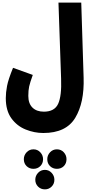

<svg xmlns="http://www.w3.org/2000/svg" viewBox="-20 -780 710 1458"><path d="M309 230Q482 230 551.5 114.5Q621 -1 615 -190L597 -760H424L444 -183Q449 -51 421.5 8.5Q394 68 313 68Q258 68 226.5 37Q195 6 195 -52Q195 -94 201.5 -123.5Q208 -153 229 -211L79 -265Q43 -177 33.5 -127Q24 -77 24 -35Q24 60 66.5 118.5Q109 177 175 203.5Q241 230 309 230ZM485 429Q485 399 464.5 376.5Q444 354 412 354Q381 354 360 376.5Q339 399 339 429Q339 461 360 481.5Q381 502 412 502Q444 502 464.5 481.5Q485 461 485 429ZM307 429Q307 399 286 376.5Q265 354 234 354Q203 354 182 376.5Q161 399 161 429Q161 461 182 481.5Q203 502 234 502Q265 502 286 481.5Q307 461 307 429ZM393 585Q393 555 372 532.5Q351 510 321 510Q290 510 269 532.5Q248 555 248 585Q248 616 269 637Q290 658 321 658Q351 658 372 637Q393 616 393 585Z"/></svg>

Font: Noto Sans Arabic Condensed Black
Style: Regular
Weight: 900
Width: 3
Designer: Nadine Chahine
Foundry: Monotype Imaging Inc.
Version: 1.001